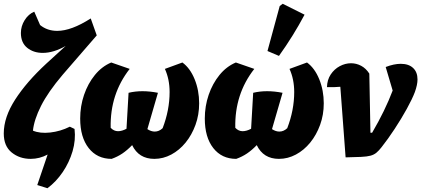

<svg xmlns="http://www.w3.org/2000/svg" viewBox="-33 -832 2238 1020"><path d="M165 151 220 -11Q177 12 130 12Q71 12 29 -22Q-13 -56 -13 -123Q-13 -209 47.5 -303Q108 -397 213 -494L316 -588Q285 -570 254 -560.5Q223 -551 194 -551Q145 -551 111.5 -578Q78 -605 78 -657Q78 -693 98 -725Q118 -757 149 -770L180 -699Q218 -668 271 -668Q346 -668 449 -734L481 -644L300 -435Q222 -343 185 -269.5Q148 -196 142 -138Q179 -122 233.5 -128Q288 -134 338 -159L363 -147Q370 -88 352.5 -28.5Q335 31 300 82.5Q265 134 219 168Z M560 12Q483 12 438 -45.5Q393 -103 393 -202Q393 -268 413.5 -328Q434 -388 471 -433.5Q508 -479 558 -500L656 -466Q551 -332 555 -153Q572 -135 594 -135Q615 -135 639 -148L650 -339Q720 -356 806 -339L750 -146Q770 -133 789 -133Q812 -133 831 -151Q868 -247 868 -343Q868 -411 843 -466L936 -500Q977 -470 1001 -411Q1025 -352 1025 -283Q1025 -222 1005.5 -168.5Q986 -115 953 -74.5Q920 -34 877 -11Q834 12 787 12Q704 12 669 -61Q643 -34 617 -16.5Q591 1 560 12Z M1222 12Q1145 12 1100 -45.5Q1055 -103 1055 -202Q1055 -268 1075.5 -328Q1096 -388 1133 -433.5Q1170 -479 1220 -500L1318 -466Q1213 -332 1217 -153Q1234 -135 1256 -135Q1277 -135 1301 -148L1312 -339Q1382 -356 1468 -339L1412 -146Q1432 -133 1451 -133Q1474 -133 1493 -151Q1530 -247 1530 -343Q1530 -411 1505 -466L1598 -500Q1639 -470 1663 -411Q1687 -352 1687 -283Q1687 -222 1667.5 -168.5Q1648 -115 1615 -74.5Q1582 -34 1539 -11Q1496 12 1449 12Q1366 12 1331 -61Q1305 -34 1279 -16.5Q1253 1 1222 12ZM1449 -535 1388 -561 1453 -800 1469 -812 1585 -754Q1525 -641 1449 -535Z M1944 -127Q2013 -245 2053 -351L2016 -476Q2060 -493 2096 -493Q2138 -493 2161.5 -471Q2185 -449 2185 -410Q2185 -382 2171 -343Q2157 -306 2128 -253.5Q2099 -201 2063.5 -147Q2028 -93 1994 -50Q1980 -32 1967 -21Q1954 -10 1935.5 -5Q1917 0 1885.5 1.5Q1854 3 1803 4L1775 -371Q1741 -368 1704 -369Q1705 -408 1724 -436.5Q1743 -465 1772 -480.5Q1801 -496 1832 -496Q1860 -496 1885.5 -482.5Q1911 -469 1929 -441L1935 -127Z"/></svg>

Font: Piazzolla ExtraBold
Style: Italic
Weight: 800
Italic angle: -11.3°
Designer: Juan Pablo del Peral
Foundry: Huerta Tipografica
Version: Version 1.330